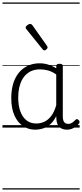

<svg xmlns="http://www.w3.org/2000/svg" viewBox="-20 -1030 663 1550"><path d="M265 17Q210 17 166 -12Q122 -41 96.5 -98Q71 -155 71 -238Q71 -288 80.5 -331Q90 -374 109 -408.5Q128 -443 156 -467.5Q184 -492 220.5 -505.5Q257 -519 301 -519Q335 -519 368 -509Q401 -499 434 -479V-495Q434 -506 440.5 -510.5Q447 -515 461 -515Q475 -515 481 -510.5Q487 -506 487 -496V-91Q487 -70 491.5 -56.5Q496 -43 506 -36.5Q516 -30 531 -30Q541 -30 550.5 -33.5Q560 -37 569.5 -44.5Q579 -52 590 -63Q595 -69 601.5 -68.5Q608 -68 614 -61Q621 -55 622 -48Q623 -41 619 -34Q608 -19 592 -7.5Q576 4 558 10.5Q540 17 522 17Q501 17 485.5 11.5Q470 6 458.5 -5.5Q447 -17 441.5 -33.5Q436 -50 435 -72Q435 -76 434.5 -81.5Q434 -87 434 -92Q411 -47 382 -23.5Q353 0 322.5 8.5Q292 17 265 17ZM127 -242Q127 -180 143.5 -133Q160 -86 192.5 -59.5Q225 -33 274 -33Q306 -33 336.5 -46.5Q367 -60 392.5 -92.5Q418 -125 434 -181V-429Q399 -453 367 -461.5Q335 -470 302 -470Q270 -470 243 -460.5Q216 -451 194.5 -432Q173 -413 158 -385.5Q143 -358 135 -322Q127 -286 127 -242ZM338 -623Q335 -623 331.5 -625Q328 -627 324 -632L194 -793Q190 -797 188.5 -800Q187 -803 187 -807Q187 -814 193.5 -820.5Q200 -827 208.5 -832Q217 -837 224 -837Q233 -837 241 -827L360 -659Q363 -654 363.5 -651.5Q364 -649 364 -647Q364 -639 354.5 -631Q345 -623 338 -623ZM0 490H623V500H0ZM0 -20H623V0H0ZM0 -505H623V-500H0ZM0 -1010H623V-1000H0Z"/></svg>

Font: Playwrite ES Guides
Style: Regular
Weight: 400
Designer: Veronika Burian, José Scaglione
Foundry: TypeTogether
Version: Version 1.003